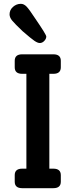

<svg xmlns="http://www.w3.org/2000/svg" viewBox="-20 -984 396 1004"><path d="M222 -793Q222 -781 211.5 -770Q201 -759 188 -759Q177 -759 160 -770.5Q143 -782 98 -821Q57 -860 43.5 -876.5Q30 -893 30 -909Q30 -932 48 -948Q66 -964 89 -964Q105 -964 119 -949.5Q133 -935 165 -886Q222 -803 222 -793ZM96 0Q57 0 57 -34V-68Q57 -102 96 -102H118V-598H96Q57 -598 57 -632V-666Q57 -700 96 -700H259Q298 -700 298 -666V-632Q298 -598 259 -598H238V-102H259Q298 -102 298 -68V-34Q298 0 259 0Z"/></svg>

Font: Solway Medium
Style: Regular
Weight: 500
Designer: Mariya V. Pigoulevskaya
Foundry: The Northern Block Ltd.
Version: Version 1.000;hotconv 1.0.109;makeotfexe 2.5.65596